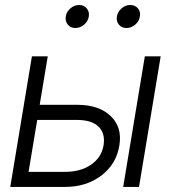

<svg xmlns="http://www.w3.org/2000/svg" viewBox="-20 -738 675 758"><path d="M136.7 -324.2H285.6Q370.6 -324.2 417 -279.8Q463.4 -235.4 451.2 -163.6Q439.5 -90.3 380.4 -45.2Q321.3 0 236.3 0H20.5L106 -515.6H168.5ZM127 -264.6 92.8 -59.6H237.3Q297.9 -59.6 339.1 -87.6Q380.4 -115.7 388.7 -163.6Q396.5 -210.4 369.6 -237.5Q342.8 -264.6 282.2 -264.6ZM466.3 0 551.8 -515.6H614.3L528.8 0ZM277.3 -627.4Q258.8 -627.4 247.8 -640.6Q236.8 -653.8 239.7 -672.9Q242.7 -691.9 258.1 -705.1Q273.4 -718.3 292.5 -718.3Q311 -718.3 322.3 -705.1Q333.5 -691.9 330.6 -672.9Q327.6 -653.8 312 -640.6Q296.4 -627.4 277.3 -627.4ZM479.5 -627.4Q460.4 -627.4 449.5 -640.6Q438.5 -653.8 441.4 -672.9Q444.8 -691.9 460.2 -705.1Q475.6 -718.3 494.1 -718.3Q513.2 -718.3 524.4 -705.1Q535.6 -691.9 532.2 -672.9Q529.3 -653.8 513.7 -640.6Q498 -627.4 479.5 -627.4Z"/></svg>

Font: Inter Display Light
Style: Italic
Weight: 300
Italic angle: -9.39999°
Designer: Rasmus Andersson
Foundry: rsms
Version: Version 4.000;git-a52131595